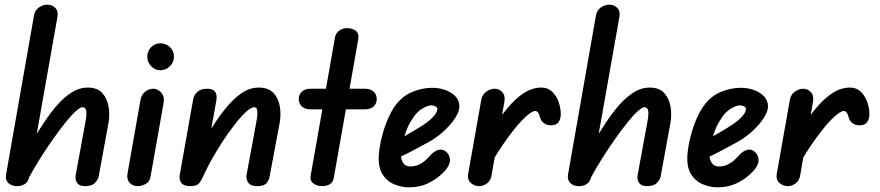

<svg xmlns="http://www.w3.org/2000/svg" viewBox="-20 -795 3758 820"><path d="M50 0Q28 -1 15 -14Q2 -27 6 -50L125 -728Q129 -751 146 -763Q163 -775 182 -775Q203 -775 216.5 -761Q230 -747 225 -721L104 -37Q100 -18 85 -8.5Q70 1 50 0ZM343 0Q319 0 309.5 -14Q300 -28 303 -46L345 -275Q348 -290 349 -304.5Q350 -319 346.5 -328Q343 -337 332 -337Q322 -337 302 -318.5Q282 -300 257 -268.5Q232 -237 204.5 -198Q177 -159 151 -117.5Q125 -76 104 -37L82 -137Q100 -164 122.5 -200.5Q145 -237 170.5 -275.5Q196 -314 225 -347Q254 -380 286.5 -400.5Q319 -421 355 -421Q395 -421 416 -398.5Q437 -376 443.5 -340.5Q450 -305 443 -268L401 -39Q399 -29 386 -14.5Q373 0 343 0Z M567 0Q547 0 534 -14Q521 -28 524 -51L580 -368Q584 -390 599.5 -403Q615 -416 635 -416Q654 -416 668.5 -399.5Q683 -383 679 -357L623 -41Q620 -19 602.5 -9.5Q585 0 567 0ZM665 -495Q642 -495 625.5 -512Q609 -529 609 -553Q609 -576 625 -593Q641 -610 665 -610Q688 -610 705.5 -594Q723 -578 723 -553Q723 -529 705.5 -512Q688 -495 665 -495Z M1078 0Q1051 0 1040.5 -14.5Q1030 -29 1033 -48L1075 -275Q1078 -290 1079 -304.5Q1080 -319 1077.5 -328Q1075 -337 1065 -337Q1052 -337 1030 -316.5Q1008 -296 981.5 -262Q955 -228 929 -188Q903 -148 881 -108Q859 -68 845 -36L837 -171Q860 -210 887 -253Q914 -296 945.5 -334.5Q977 -373 1011.5 -397Q1046 -421 1085 -421Q1126 -421 1147.5 -398.5Q1169 -376 1175 -340.5Q1181 -305 1174 -268L1132 -44Q1130 -27 1119 -13.5Q1108 0 1078 0ZM790 0Q763 -1 753.5 -15Q744 -29 748 -50L805 -371Q806 -379 812 -389.5Q818 -400 830.5 -408Q843 -416 865 -416Q890 -416 899 -402.5Q908 -389 904 -366L845 -36Q837 -19 827.5 -9.5Q818 0 790 0Z M1356 0Q1335 0 1319 -11Q1303 -22 1307 -46L1411 -637Q1415 -655 1430 -665Q1445 -675 1461 -675Q1483 -675 1498.5 -664.5Q1514 -654 1510 -627L1406 -38Q1403 -17 1389 -8.5Q1375 0 1356 0ZM1256 -372Q1256 -391 1269 -403.5Q1282 -416 1307 -416H1537Q1563 -416 1576 -403.5Q1589 -391 1589 -372Q1589 -353 1576 -340.5Q1563 -328 1537 -328H1307Q1282 -328 1269 -340.5Q1256 -353 1256 -372Z M1726 5Q1695 5 1663.5 -8Q1632 -21 1613 -51.5Q1594 -82 1598 -136Q1601 -170 1610 -207Q1619 -244 1633 -278.5Q1647 -313 1664 -338Q1695 -383 1738.5 -401.5Q1782 -420 1825 -420Q1857 -420 1883.5 -410Q1910 -400 1926 -382.5Q1942 -365 1942 -340Q1942 -319 1923.5 -290.5Q1905 -262 1875.5 -235Q1846 -208 1812 -189Q1791 -178 1763 -162.5Q1735 -147 1704 -132Q1673 -117 1645 -104L1659 -187Q1670 -193 1689.5 -203.5Q1709 -214 1730.5 -226.5Q1752 -239 1770 -250Q1811 -275 1829.5 -295.5Q1848 -316 1848 -329Q1848 -336 1840 -340.5Q1832 -345 1822 -345Q1806 -345 1782.5 -330.5Q1759 -316 1743 -290Q1728 -269 1717 -241.5Q1706 -214 1699.5 -185.5Q1693 -157 1692 -134Q1692 -115 1701.5 -99.5Q1711 -84 1733 -84Q1751 -84 1767 -91Q1783 -98 1795 -108.5Q1807 -119 1814 -127Q1832 -149 1851.5 -154.5Q1871 -160 1885 -147Q1899 -136 1901.5 -115.5Q1904 -95 1885 -71Q1880 -64 1859.5 -45.5Q1839 -27 1805.5 -11Q1772 5 1726 5Z M2335 -260Q2316 -259 2303 -269Q2290 -279 2286 -295Q2285 -303 2279.5 -312Q2274 -321 2265 -321Q2252 -321 2222 -293.5Q2192 -266 2149.5 -208Q2107 -150 2054 -58L2069 -226Q2109 -287 2145.5 -331Q2182 -375 2218 -398Q2254 -421 2293 -421Q2320 -421 2338.5 -403Q2357 -385 2366 -359Q2375 -333 2375 -307Q2375 -286 2365 -273Q2355 -260 2335 -260ZM2026 0Q2007 0 1991.5 -13Q1976 -26 1979 -50L2036 -372Q2041 -393 2058 -404.5Q2075 -416 2092 -416Q2112 -416 2125.5 -401Q2139 -386 2134 -360L2079 -44Q2075 -23 2059.5 -11.5Q2044 0 2026 0Z M2450 0Q2428 -1 2415 -14Q2402 -27 2406 -50L2525 -728Q2529 -751 2546 -763Q2563 -775 2582 -775Q2603 -775 2616.5 -761Q2630 -747 2625 -721L2504 -37Q2500 -18 2485 -8.5Q2470 1 2450 0ZM2743 0Q2719 0 2709.5 -14Q2700 -28 2703 -46L2745 -275Q2748 -290 2749 -304.5Q2750 -319 2746.5 -328Q2743 -337 2732 -337Q2722 -337 2702 -318.5Q2682 -300 2657 -268.5Q2632 -237 2604.5 -198Q2577 -159 2551 -117.5Q2525 -76 2504 -37L2482 -137Q2500 -164 2522.5 -200.5Q2545 -237 2570.5 -275.5Q2596 -314 2625 -347Q2654 -380 2686.5 -400.5Q2719 -421 2755 -421Q2795 -421 2816 -398.5Q2837 -376 2843.5 -340.5Q2850 -305 2843 -268L2801 -39Q2799 -29 2786 -14.5Q2773 0 2743 0Z M3044 5Q3013 5 2981.5 -8Q2950 -21 2931 -51.5Q2912 -82 2916 -136Q2919 -170 2928 -207Q2937 -244 2951 -278.5Q2965 -313 2982 -338Q3013 -383 3056.5 -401.5Q3100 -420 3143 -420Q3175 -420 3201.5 -410Q3228 -400 3244 -382.5Q3260 -365 3260 -340Q3260 -319 3241.5 -290.5Q3223 -262 3193.5 -235Q3164 -208 3130 -189Q3109 -178 3081 -162.5Q3053 -147 3022 -132Q2991 -117 2963 -104L2977 -187Q2988 -193 3007.5 -203.5Q3027 -214 3048.5 -226.5Q3070 -239 3088 -250Q3129 -275 3147.5 -295.5Q3166 -316 3166 -329Q3166 -336 3158 -340.5Q3150 -345 3140 -345Q3124 -345 3100.5 -330.5Q3077 -316 3061 -290Q3046 -269 3035 -241.5Q3024 -214 3017.5 -185.5Q3011 -157 3010 -134Q3010 -115 3019.5 -99.5Q3029 -84 3051 -84Q3069 -84 3085 -91Q3101 -98 3113 -108.5Q3125 -119 3132 -127Q3150 -149 3169.5 -154.5Q3189 -160 3203 -147Q3217 -136 3219.5 -115.5Q3222 -95 3203 -71Q3198 -64 3177.5 -45.5Q3157 -27 3123.5 -11Q3090 5 3044 5Z M3653 -260Q3634 -259 3621 -269Q3608 -279 3604 -295Q3603 -303 3597.5 -312Q3592 -321 3583 -321Q3570 -321 3540 -293.5Q3510 -266 3467.5 -208Q3425 -150 3372 -58L3387 -226Q3427 -287 3463.5 -331Q3500 -375 3536 -398Q3572 -421 3611 -421Q3638 -421 3656.5 -403Q3675 -385 3684 -359Q3693 -333 3693 -307Q3693 -286 3683 -273Q3673 -260 3653 -260ZM3344 0Q3325 0 3309.5 -13Q3294 -26 3297 -50L3354 -372Q3359 -393 3376 -404.5Q3393 -416 3410 -416Q3430 -416 3443.5 -401Q3457 -386 3452 -360L3397 -44Q3393 -23 3377.5 -11.5Q3362 0 3344 0Z"/></svg>

Font: Edu QLD Beginner SemiBold
Style: Regular
Weight: 600
Designer: Tina and Corey Anderson
Foundry: Google for Education
Version: Version 1.003